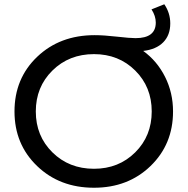

<svg xmlns="http://www.w3.org/2000/svg" viewBox="-20 -873 880 901"><path d="M652 -634Q717 -587 754.5 -512.5Q792 -438 792 -350Q792 -196 686.5 -94Q581 8 421 8Q260 8 154 -94Q48 -196 48 -350Q48 -505 154.5 -606.5Q261 -708 424 -708Q467 -708 528.5 -701Q590 -694 616 -694Q711 -694 711 -767Q711 -798 691 -829L751 -853Q779 -812 779 -763Q779 -708 746 -674.5Q713 -641 652 -634ZM421 -81Q537 -81 614.5 -158Q692 -235 692 -350Q692 -465 614.5 -542Q537 -619 421 -619Q304 -619 226 -542Q148 -465 148 -350Q148 -235 226 -158Q304 -81 421 -81Z"/></svg>

Font: Montserrat
Style: Regular
Weight: 500
Designer: Julieta Ulanovsky
Foundry: Julieta Ulanovsky
Version: Version 7.200;PS 007.200;hotconv 1.0.88;makeotf.lib2.5.64775